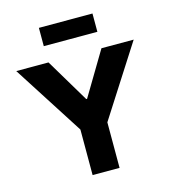

<svg xmlns="http://www.w3.org/2000/svg" viewBox="-131 -1024 1009 1129"><g transform="rotate(-15 374.0 -459.0)"><path d="M292 -277.3 16.6 -707H212.9L371.6 -441.4H376.5L535.2 -707H731.4L456.1 -277.3V0H292ZM537.1 -806.6H210.9V-918H537.1Z"/></g></svg>

Font: Wanted Sans ExtraBold
Style: Regular
Weight: 800
Designer: Original Design by Kil Hyung-jin and Kang Hanbin, Wanted Lab, Inc; Hangeul from Source Han Sans by Jang Soo-young and Ka
Foundry: Wanted Lab, Inc.
Version: Version 1.003